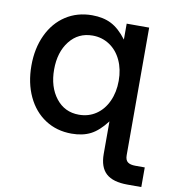

<svg xmlns="http://www.w3.org/2000/svg" viewBox="-85 -643 839 925"><g transform="rotate(10 334.0 -181.0)"><path d="M600 206Q529 206 495.5 175.5Q462 145 462 80V-79Q424 -29 385 -9Q346 11 292 11Q219 11 163 -25.5Q107 -62 76 -128Q45 -194 45 -279Q45 -363 76 -429Q107 -495 163 -531.5Q219 -568 292 -568Q346 -568 385.5 -548Q425 -528 462 -479V-557H572V67Q572 91 584.5 100.5Q597 110 622 110H668V206ZM472 -279Q472 -335 451.5 -379Q431 -423 394 -447.5Q357 -472 311 -472Q241 -472 198.5 -418Q156 -364 156 -279Q156 -194 198.5 -139.5Q241 -85 311 -85Q358 -85 394.5 -109.5Q431 -134 451.5 -178.5Q472 -223 472 -279Z"/></g></svg>

Font: Open Sauce One Medium
Style: Regular
Weight: 500
Designer: Alfredo Marco Pradil
Foundry: Creative Sauce Fz LLC
Version: Version 1.477